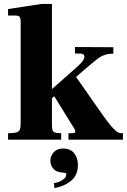

<svg xmlns="http://www.w3.org/2000/svg" viewBox="-20 -710 646 976"><path d="M21 0V-33Q49 -33 62.5 -36.5Q76 -40 80.5 -50.5Q85 -61 85 -83V-598Q85 -618 79.5 -624.5Q74 -631 56 -631H21V-664L191 -690H244V-83Q244 -62 246 -51.5Q248 -41 258 -37Q268 -33 291 -33V0ZM328 0V-33H346Q356 -33 359.5 -35.5Q363 -38 363 -43Q363 -48 356 -59Q349 -70 341 -83L245 -238L351 -341L501 -127Q523 -96 540 -75Q557 -54 570.5 -43.5Q584 -33 595 -33H605V0ZM135 -115V-161L372 -370Q409 -403 409 -420.5Q409 -438 387 -438H361V-471L556 -470V-437H552Q508 -437 473 -409Q438 -381 392 -341ZM257 246 254 221Q277 218 297 205.5Q317 193 317 177Q317 171 313 169.5Q309 168 296 167Q265 165 250.5 147Q236 129 236 107Q236 83 253 64Q270 45 302 45Q338 45 357 69Q376 93 376 129Q376 181 340.5 209.5Q305 238 257 246Z"/></svg>

Font: Frank Ruhl Libre Black
Style: Regular
Weight: 900
Designer: Yanek Iontef
Foundry: Fontef
Version: Version 6.004